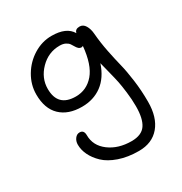

<svg xmlns="http://www.w3.org/2000/svg" viewBox="-175 -622 954 1009"><g transform="rotate(-30 301.5 -117.0)"><path d="M377.9 259.8Q311 259.8 258.3 241.5Q205.6 223.1 175.5 194.3Q145.5 165.5 130.4 133.8Q115.2 102.1 115.2 70.8Q115.2 49.8 126.7 34.4Q138.2 19 154.8 19Q181.2 19 181.2 50.8Q181.2 114.7 235.6 155.3Q290 195.8 370.1 195.8Q431.2 195.8 456.1 159.4Q481 123 481 47.9Q481 5.9 475.3 -38.8Q469.7 -83.5 464.8 -107.2Q460 -130.9 447.5 -179.9Q435.1 -229 432.1 -241.2Q407.2 -166 356.2 -128.4Q305.2 -90.8 234.9 -90.8Q151.9 -90.8 105 -136Q58.1 -181.2 58.1 -267.1Q58.1 -325.7 89.1 -378.2Q120.1 -430.7 171.6 -462.4Q223.1 -494.1 280.8 -494.1Q371.1 -494.1 401.9 -440.9Q406.2 -462.9 433.1 -462.9Q454.6 -462.9 467 -442.1Q479.5 -421.4 481.9 -390.1Q486.3 -335.4 498 -277.1Q509.8 -218.8 520.3 -177.2Q530.8 -135.7 539.3 -72.5Q547.9 -9.3 547.9 59.1Q547.9 153.3 503.2 206.5Q458.5 259.8 377.9 259.8ZM125 -262.2Q125 -153.8 233.9 -153.8Q299.8 -153.8 343.8 -205.1Q387.7 -256.3 397.9 -366.2Q392.6 -362.8 389.2 -362.8Q378.4 -362.8 371.1 -369.6Q363.8 -376.5 358.6 -386Q353.5 -395.5 346.7 -405Q339.8 -414.6 326.2 -421.4Q312.5 -428.2 292 -428.2Q223.6 -428.2 174.3 -377.9Q125 -327.6 125 -262.2Z"/></g></svg>

Font: Shantell Sans Normal
Style: Regular
Weight: 300
Designer: Stephen Nixon, Anya Danilova, Shantell Martin
Foundry: Arrow Type
Version: Version 1.006;[559af2be0]